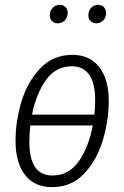

<svg xmlns="http://www.w3.org/2000/svg" viewBox="-20 -760 512 791"><path d="M428 -344Q428 -264 403.5 -182Q379 -100 326.5 -44.5Q274 11 194 11Q122 11 83 -39.5Q44 -90 44 -180Q44 -260 68.5 -341.5Q93 -423 146 -478.5Q199 -534 278 -534Q350 -534 389 -483.5Q428 -433 428 -344ZM112 -288H369Q372 -320 372 -348Q372 -417 347.5 -452Q323 -487 276 -487Q210 -487 169.5 -430.5Q129 -374 112 -288ZM362 -243H105Q101 -211 101 -175Q101 -37 196 -37Q264 -37 305 -96Q346 -155 362 -243ZM185 -697Q185 -715 197 -727.5Q209 -740 226 -740Q241 -740 250 -730.5Q259 -721 259 -707Q259 -688 247 -676Q235 -664 218 -664Q203 -664 194 -673.5Q185 -683 185 -697ZM344 -697Q344 -716 355.5 -728Q367 -740 384 -740Q399 -740 408 -730.5Q417 -721 417 -707Q417 -688 405.5 -676Q394 -664 377 -664Q362 -664 353 -673.5Q344 -683 344 -697Z"/></svg>

Font: Fira Sans Extra Condensed Light
Style: Italic
Weight: 300
Width: 3
Italic angle: -8°
Designer: Carrois Corporate & Edenspiekermann AG
Foundry: Carrois Corporate GbR & Edenspiekermann AG
Version: Version 4.203